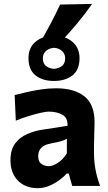

<svg xmlns="http://www.w3.org/2000/svg" viewBox="-20 -976 566 1008"><path d="M178 12Q113.5 12 74.2 -27.8Q35 -67.5 35 -134.5Q35 -191 60.2 -223.8Q85.5 -256.5 122.8 -272.2Q160 -288 195.5 -294L334.5 -315.5Q336.5 -357.5 307.2 -373.8Q278 -390 235 -390Q222.5 -390 194 -383.8Q165.5 -377.5 130.5 -366.8Q95.5 -356 63 -342.5L57 -477Q81.5 -483 117 -491.5Q152.5 -500 193.5 -506.2Q234.5 -512.5 274.5 -512.5Q369 -512.5 422.8 -470.5Q476.5 -428.5 476.5 -333.5Q476.5 -309 475 -274.2Q473.5 -239.5 473.5 -211.5V-169.5Q473.5 -131.5 480.8 -89.2Q488 -47 505.5 0H359L341 -64.5H329.5Q315 -47.5 290.8 -29.8Q266.5 -12 237.5 0Q208.5 12 178 12ZM237 -103.5Q257.5 -103.5 285.2 -122Q313 -140.5 331 -171.5V-248Q321.5 -241 304 -235.8Q286.5 -230.5 239 -221Q212 -215.5 196.2 -199.2Q180.5 -183 180.5 -156Q180.5 -127 197.8 -115.2Q215 -103.5 237 -103.5ZM263 -551Q203 -551 166.2 -580.5Q129.5 -610 129.5 -670.5Q129.5 -725.5 166.5 -756.8Q203.5 -788 264 -788Q324 -788 360.8 -756Q397.5 -724 397.5 -670.5Q397.5 -609.5 360.5 -580.2Q323.5 -551 263 -551ZM263 -614.5Q289.5 -617 305.8 -630Q322 -643 322 -670Q322 -693 306 -708Q290 -723 264 -725Q237.5 -723 221.2 -708.2Q205 -693.5 205 -670Q205 -643 221 -630Q237 -617 263 -614.5ZM185 -744Q216 -796 243.8 -848Q271.5 -900 295.5 -952L463.5 -955.5Q426 -901.5 381.8 -849Q337.5 -796.5 289.5 -745.5Z"/></svg>

Font: Commissioner Flair
Style: Bold
Weight: 700
Designer: Kostas Bartsokas
Foundry: Kostas Bartsokas
Version: Version 1.000; ttfautohint (v1.8.3)